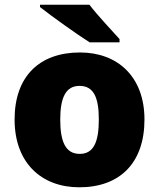

<svg xmlns="http://www.w3.org/2000/svg" viewBox="-20 -852 677 816"><path d="M360 -832H150V-822C198 -784 307 -706 361 -672H488V-686C455 -723 394 -787 360 -832ZM594 -344C594 -527 479 -629 320 -629C147 -629 42 -527 42 -344C42 -159 157 -56 317 -56C489 -56 594 -159 594 -344ZM236 -344C236 -438 260 -487 318 -487C378 -487 400 -438 400 -344C400 -249 378 -198 319 -198C259 -198 236 -249 236 -344Z"/></svg>

Font: Noto Sans Malayalam UI Black
Style: Regular
Weight: 900
Designer: Jelle Bosma - Monotype Design Team
Foundry: Monotype Imaging Inc.
Version: Version 2.104